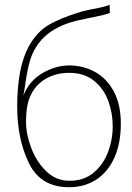

<svg xmlns="http://www.w3.org/2000/svg" viewBox="-20 -752 553 804"><path d="M440 -698Q424 -690 350 -676L328 -671Q187 -645 131 -555Q111 -523 101 -481.5Q91 -440 83 -381L78 -352Q102 -413 157.5 -445.5Q213 -478 270 -478Q328 -478 377.5 -451Q427 -424 456.5 -369Q486 -314 486 -234Q486 -153 459.5 -93Q433 -33 384 -0.5Q335 32 269 32Q150 32 101 -69Q52 -170 52 -306Q52 -468 100 -557Q133 -617 182 -646.5Q231 -676 320 -703Q334 -707 346 -709.5Q358 -712 368 -714Q422 -724 439 -732ZM452 -224Q452 -278 433.5 -329Q415 -380 374 -413.5Q333 -447 269 -447Q215 -447 172.5 -422.5Q130 -398 109 -354Q89 -315 89 -241Q89 -190 111 -132Q133 -74 174 -34.5Q215 5 271 5Q331 5 371.5 -28.5Q412 -62 432 -114.5Q452 -167 452 -223Z"/></svg>

Font: LINE Seed Sans KR Thin
Style: Regular
Weight: 250
Designer: LINE BX Design & Sandoll Inc & Dalton Maag Ltd
Foundry: Sandoll Inc.
Version: Version 1.000